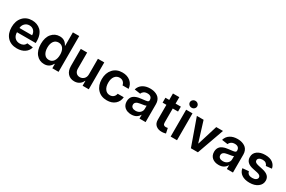

<svg xmlns="http://www.w3.org/2000/svg" viewBox="135 -2064 5035 3376"><g transform="rotate(30 2652.0 -375.5)"><path d="M307.6 10.7Q184.6 10.7 113.5 -64.9Q42.5 -140.6 42.5 -269.5Q42.5 -396.5 113.3 -474.6Q184.1 -552.7 300.8 -552.7Q352.5 -552.7 396.7 -536.1Q440.9 -519.5 475.6 -486.8Q510.3 -454.1 530.3 -400.1Q550.3 -346.2 550.3 -276.9V-237.8H169.9Q170.4 -168.5 208.3 -128.9Q246.1 -89.4 309.1 -89.4Q351.1 -89.4 381.3 -107.4Q411.6 -125.5 424.8 -159.7L544.9 -146.5Q527.3 -74.2 464.4 -31.7Q401.4 10.7 307.6 10.7ZM170.4 -324.2H426.8Q426.3 -380.4 391.8 -416.5Q357.4 -452.6 302.7 -452.6Q246.6 -452.6 210 -415.5Q173.3 -378.4 170.4 -324.2Z M860.8 9.8Q761.7 9.8 698.7 -65.4Q635.7 -140.6 635.7 -272Q635.7 -403.8 699.5 -478.3Q763.2 -552.7 861.3 -552.7Q968.8 -552.7 1017.1 -455.1H1022.5V-727.1H1151.4V0H1024.9V-85.9H1017.1Q968.8 9.8 860.8 9.8ZM896.5 -95.7Q957 -95.7 991 -144Q1024.9 -192.4 1024.9 -272.9Q1024.9 -353.5 991.2 -400.4Q957.5 -447.3 896.5 -447.3Q834 -447.3 800.5 -399.4Q767.1 -351.6 767.1 -272.9Q767.1 -193.8 800.8 -144.8Q834.5 -95.7 896.5 -95.7Z M1635.7 -229.5V-545.4H1764.6V0H1639.6V-97.2H1634.3Q1614.7 -49.8 1572 -21.2Q1529.3 7.3 1470.2 7.3Q1388.2 7.3 1338.1 -47.1Q1288.1 -101.6 1288.1 -198.2V-545.4H1417V-218.3Q1417 -166.5 1444.8 -135.7Q1472.7 -105 1519.5 -105Q1565.9 -105 1600.8 -137.9Q1635.7 -170.9 1635.7 -229.5Z M2134.3 10.7Q2013.7 10.7 1943.1 -67.1Q1872.6 -145 1872.6 -270.5Q1872.6 -396.5 1943.6 -474.6Q2014.6 -552.7 2133.3 -552.7Q2232.9 -552.7 2296.9 -499Q2360.8 -445.3 2367.7 -356.4H2244.6Q2236.8 -397.9 2208.5 -423.3Q2180.2 -448.7 2135.3 -448.7Q2075.2 -448.7 2039.1 -401.6Q2002.9 -354.5 2002.9 -272.9Q2002.9 -189.9 2038.8 -142.1Q2074.7 -94.2 2135.3 -94.2Q2178.2 -94.2 2207.3 -118.7Q2236.3 -143.1 2244.6 -186.5H2367.7Q2360.4 -98.1 2297.9 -43.7Q2235.4 10.7 2134.3 10.7Z M2630.4 11.2Q2549.3 11.2 2498.5 -31.7Q2447.8 -74.7 2447.8 -152.8Q2447.8 -188.5 2459.5 -216.1Q2471.2 -243.7 2489.7 -261.2Q2508.3 -278.8 2536.4 -291Q2564.5 -303.2 2592 -309.1Q2619.6 -314.9 2654.8 -318.8Q2661.1 -319.3 2672.9 -320.8Q2748 -328.6 2766.6 -335.9Q2789.6 -345.2 2789.6 -367.7V-370.1Q2789.6 -410.6 2765.6 -432.4Q2741.7 -454.1 2697.3 -454.1Q2652.8 -454.1 2624.3 -434.6Q2595.7 -415 2585.4 -384.8L2465.3 -401.9Q2486.3 -475.1 2547.6 -513.9Q2608.9 -552.7 2696.8 -552.7Q2729.5 -552.7 2759.8 -547.1Q2790 -541.5 2819.6 -527.8Q2849.1 -514.2 2870.6 -493.4Q2892.1 -472.7 2905.3 -439.7Q2918.5 -406.7 2918.5 -365.2V0H2794.4V-74.7H2790.5Q2771 -37.1 2730.7 -12.9Q2690.4 11.2 2630.4 11.2ZM2663.6 -83.5Q2720.2 -83.5 2755.1 -116.2Q2790 -148.9 2790 -195.8V-259.8Q2773.9 -246.6 2672.4 -233.4Q2571.8 -218.8 2571.8 -155.3Q2571.8 -120.6 2596.9 -102.1Q2622.1 -83.5 2663.6 -83.5Z M3319.8 -545.4V-445.8H3212.4V-164.1Q3212.4 -127.9 3227.8 -114.5Q3243.2 -101.1 3270.5 -101.1Q3290 -101.1 3308.1 -106L3329.6 -5.4Q3293.5 6.3 3254.4 7.3Q3178.7 9.8 3130.9 -29.3Q3083 -68.4 3083.5 -142.6V-445.8H3006.3V-545.4H3083.5V-676.3H3212.4V-545.4Z M3544.7 -643.3Q3522.9 -623 3492.2 -623Q3461.4 -623 3439.5 -643.3Q3417.5 -663.6 3417.5 -692.4Q3417.5 -721.2 3439.5 -741.7Q3461.4 -762.2 3492.2 -762.2Q3522.9 -762.2 3544.7 -741.7Q3566.4 -721.2 3566.4 -692.4Q3566.4 -663.6 3544.7 -643.3ZM3427.2 0V-545.4H3556.2V0Z M4174.8 -545.4 3980.5 0H3838.4L3644.5 -545.4H3781.2L3906.7 -140.1H3912.6L4038.1 -545.4Z M4404.3 11.2Q4323.2 11.2 4272.5 -31.7Q4221.7 -74.7 4221.7 -152.8Q4221.7 -188.5 4233.4 -216.1Q4245.1 -243.7 4263.7 -261.2Q4282.2 -278.8 4310.3 -291Q4338.4 -303.2 4366 -309.1Q4393.6 -314.9 4428.7 -318.8Q4435.1 -319.3 4446.8 -320.8Q4522 -328.6 4540.5 -335.9Q4563.5 -345.2 4563.5 -367.7V-370.1Q4563.5 -410.6 4539.6 -432.4Q4515.6 -454.1 4471.2 -454.1Q4426.8 -454.1 4398.2 -434.6Q4369.6 -415 4359.4 -384.8L4239.3 -401.9Q4260.3 -475.1 4321.5 -513.9Q4382.8 -552.7 4470.7 -552.7Q4503.4 -552.7 4533.7 -547.1Q4564 -541.5 4593.5 -527.8Q4623 -514.2 4644.5 -493.4Q4666 -472.7 4679.2 -439.7Q4692.4 -406.7 4692.4 -365.2V0H4568.4V-74.7H4564.5Q4544.9 -37.1 4504.6 -12.9Q4464.4 11.2 4404.3 11.2ZM4437.5 -83.5Q4494.1 -83.5 4529.1 -116.2Q4564 -148.9 4564 -195.8V-259.8Q4547.9 -246.6 4446.3 -233.4Q4345.7 -218.8 4345.7 -155.3Q4345.7 -120.6 4370.8 -102.1Q4396 -83.5 4437.5 -83.5Z M5252.4 -401.4 5135.3 -388.7Q5127.4 -418 5101.8 -437.3Q5076.2 -456.5 5034.7 -456.5Q4994.1 -456.5 4967.3 -439Q4940.4 -421.4 4940.9 -394Q4940.4 -370.1 4958.5 -355.2Q4976.6 -340.3 5017.6 -331.1L5110.8 -311Q5188.5 -293.9 5226.1 -257.8Q5263.7 -221.7 5264.2 -163.6Q5263.7 -85.9 5198.7 -37.6Q5133.8 10.7 5031.2 10.7Q4931.6 10.7 4870.6 -31.2Q4809.6 -73.2 4797.4 -148.9L4922.9 -160.6Q4939.9 -86.4 5030.8 -86.4Q5076.2 -86.4 5104.2 -105Q5132.3 -123.5 5132.3 -151.9Q5132.3 -197.8 5059.1 -213.9L4965.8 -233.4Q4811.5 -265.1 4812.5 -387.2Q4812 -462.4 4873 -507.6Q4934.1 -552.7 5033.2 -552.7Q5127 -552.7 5182.9 -512.5Q5238.8 -472.2 5252.4 -401.4Z"/></g></svg>

Font: Interop SemBd
Style: Regular
Weight: 600
Designer: Rasmus Andersson, Google, Jang Haemin
Foundry: jhaemin
Version: Version 1.007